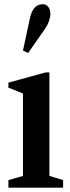

<svg xmlns="http://www.w3.org/2000/svg" viewBox="-20 -870 325 890"><path d="M19 0V-35L86.5 -54.5V-436.5L19 -463.5V-487L192.5 -534.5H209V-54.5L272.5 -35V0ZM110.5 -624.5 86.5 -635.5 118.5 -784.5Q132.5 -850.5 178 -850.5Q194 -850.5 203.8 -838Q213.5 -825.5 213.5 -805.5Q213.5 -790.5 207 -772Q200.5 -753.5 187 -734Z"/></svg>

Font: Libre Caslon Condensed
Style: Bold
Weight: 700
Designer: Pablo Impallari, Rodrigo Fuenzalida, Katja Schimmel, Ertekin Erdin
Foundry: Pablo Impallari, Rodrigo Fuenzalida
Version: Version 2.000; ttfautohint (v1.8.4.7-5d5b);gftools[0.9.33]